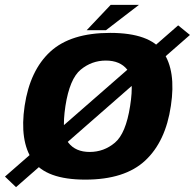

<svg xmlns="http://www.w3.org/2000/svg" viewBox="-76 -735 802 791"><path d="M-55.5 -7.5 -10 36 706.5 -591 658 -630.5ZM275.5 5Q438 5 522.2 -73.5Q606.5 -152 628 -299Q650 -443.5 595.5 -521.5Q541 -599.5 378 -599.5Q215.5 -599.5 131.5 -522.5Q47.5 -445.5 25.5 -299Q4 -154 58.5 -74.5Q113 5 275.5 5ZM293.5 -109Q235.5 -109 206 -146.8Q176.5 -184.5 193.5 -298Q211 -410.5 256.5 -448Q302 -485.5 360 -485.5Q418.5 -485.5 448.2 -448.2Q478 -411 460 -298Q442.5 -185 397.2 -147Q352 -109 293.5 -109ZM281 -610.5H360.5L496.5 -715H380Z"/></svg>

Font: Anybody UltraCondensed Thin
Style: Bold Italic
Weight: 700
Italic angle: -10°
Version: Version 1.111